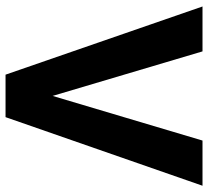

<svg xmlns="http://www.w3.org/2000/svg" viewBox="-49 -702 751 693"><g transform="rotate(90 326.5 -355.5)"><path d="M165.5 -710.9 326.2 -169.9 487.3 -710.9H650.4L402.8 0H249.5L3.4 -710.9Z"/></g></svg>

Font: Vazirmatn FD
Style: Bold
Weight: 700
Designer: Saber Rastikerdar
Foundry: Saber Rastikerdar
Version: Version 33.001